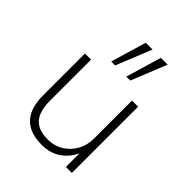

<svg xmlns="http://www.w3.org/2000/svg" viewBox="-212 -870 998 998"><g transform="rotate(45 286.5 -371.0)"><path d="M267 8Q208 8 168.5 -13Q129 -34 109.5 -75.5Q90 -117 90 -178V-487H135V-182Q135 -135 148.5 -101.5Q162 -68 191.5 -51Q221 -34 267 -34Q317 -34 354.5 -57Q392 -80 414 -119Q436 -158 436 -208V-487H481V0H437V-117H444Q422 -58 376 -25Q330 8 267 8ZM327 -554 385 -750H435L356 -554ZM216 -554 274 -750H324L245 -554Z"/></g></svg>

Font: Nunito Sans 10pt ExtraLight
Style: Regular
Weight: 250
Designer: Vernon Adams
Foundry: Vernon Adams
Version: Version 3.101;gftools[0.9.27]